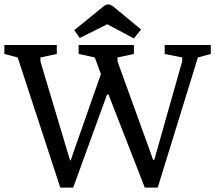

<svg xmlns="http://www.w3.org/2000/svg" viewBox="-20 -854 985 879"><path d="M256 5 61 -591 0 -607V-648H240V-607L165 -591V-573L291 -152L301 -120H304L315 -153L442 -515L414 -591L340 -607V-648H593V-607L518 -591V-573L670 -153L681 -122H686L695 -153L814 -573V-591L734 -607V-648H945V-607L886 -591L702 5H643L483 -405L477 -421H470L463 -402L315 5ZM320 -716 399 -780Q434 -808 449 -821Q464 -834 475 -834Q487 -834 505 -819Q523 -804 552 -780L626 -719L593 -678L471 -743L345 -680Z"/></svg>

Font: Faustina VF Beta
Style: Regular
Weight: 400
Designer: Alfonso Garcia
Foundry: Omnibus-Type
Version: Version 1.006